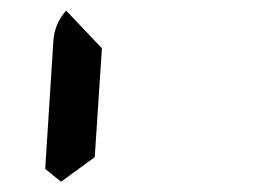

<svg xmlns="http://www.w3.org/2000/svg" viewBox="-20 -735 509 367"><path d="M161.1 -434.6 96.7 -387.7 66.4 -412.1 82 -656.2Q84 -689.5 106.4 -714.8L174.8 -642.6Z"/></svg>

Font: 7-Segment
Style: Regular
Weight: 400
Designer: Jan Bobrowski
Version: Version 3.0